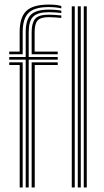

<svg xmlns="http://www.w3.org/2000/svg" viewBox="-20 -828 458 848"><path d="M20.8 -588.2V-600H66.8V-686.5Q66.8 -751.2 96.1 -779.5Q125.5 -807.8 195.5 -807.8Q231.2 -807.8 250.8 -801.5V-791Q227.2 -796.8 195.5 -796.8Q133 -796.8 106.6 -771.5Q80.2 -746.2 80.2 -686.5V-588.2ZM93.5 0V-564.5H20.8V-576.2H93.5V-686.5Q93.5 -740.8 116.6 -763.1Q139.8 -785.5 195.5 -785.5Q212.5 -785.5 226.6 -784.2Q240.8 -783 250.8 -780.8V-770.5Q239.8 -772 225 -773.1Q210.2 -774.2 195.5 -774.2Q146.5 -774.2 126.6 -754.6Q106.8 -735 106.8 -686.5V-576.2H235V-564.5H106.8V0ZM119.8 -588.2V-686.5Q119.8 -725 134.6 -744.1Q149.5 -763.2 195.5 -763.2Q208 -763.2 222.5 -762.1Q237 -761 250.8 -759.8V-748.8Q236.8 -750 222.5 -751.1Q208.2 -752.2 195.5 -752.2Q160.2 -752.2 146.6 -738Q133 -723.8 133 -686.5V-600H235V-588.2ZM67 0V-540.8H20.8V-552.8H80.2V0ZM119.8 0V-552.8H235V-540.8H133.5V0ZM350 0V-800H363.2V0ZM297 0V-800H310.2V0ZM323.5 0V-800H336.8V0Z"/></svg>

Font: Big Shoulders Inline Display
Style: Regular
Weight: 400
Designer: Patric King
Foundry: XO Type Co
Version: Version 1.000